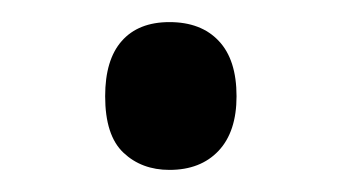

<svg xmlns="http://www.w3.org/2000/svg" viewBox="-20 -138 306 172"><path d="M74.2 -51.8Q74.2 -84.5 89.1 -101.3Q104 -118.2 131.8 -118.2Q160.2 -118.2 176 -101.3Q191.9 -84.5 191.9 -51.8Q191.9 -20 175.8 -2.9Q159.7 14.2 131.8 14.2Q106.9 14.2 90.6 -1.2Q74.2 -16.6 74.2 -51.8Z"/></svg>

Font: f0_51640 
Style: Regular
Weight: 400
Foundry: Ascender Corporation
Version: Version 1.10